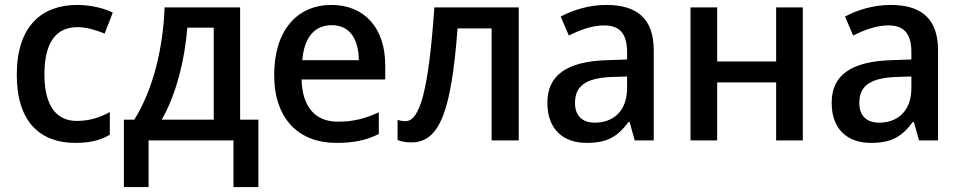

<svg xmlns="http://www.w3.org/2000/svg" viewBox="-20 -569 3894 778"><path d="M285 10C346 10 388 -1 425 -23V-115C387 -94 345 -79 291 -79C206 -79 160 -144 160 -267C160 -394 205 -459 294 -459C330 -459 370 -447 404 -433L437 -518C403 -535 349 -549 293 -549C151 -549 48 -465 48 -266C48 -75 143 10 285 10Z M953 -539H647C641 -375 601 -206 524 -84H482V189H582V0H926V189H1027V-84H953ZM846 -457V-84H635C692 -180 729 -326 739 -457Z M1323 -549C1184 -549 1091 -446 1091 -265C1091 -84 1194 10 1342 10C1417 10 1464 -1 1515 -26V-114C1461 -89 1414 -76 1349 -76C1257 -76 1205 -136 1202 -247H1541V-305C1541 -455 1457 -549 1323 -549ZM1324 -467C1399 -467 1433 -409 1434 -325H1205C1212 -416 1254 -467 1324 -467Z M2082 0V-539H1740C1717 -206 1682 -78 1623 -78C1612 -78 1601 -80 1591 -83V-2C1605 5 1626 8 1647 8C1763 8 1809 -122 1834 -454H1972V0Z M2437 -549C2366 -549 2301 -528 2252 -502L2285 -425C2329 -447 2378 -466 2428 -466C2487 -466 2521 -437 2521 -358V-328L2435 -325C2275 -319 2198 -263 2198 -153C2198 -41 2266 10 2357 10C2442 10 2483 -16 2527 -75H2531L2552 0H2629V-365C2629 -491 2564 -549 2437 -549ZM2521 -259V-212C2521 -118 2464 -72 2391 -72C2343 -72 2310 -96 2310 -152C2310 -215 2346 -252 2456 -257Z M2886 -539H2778V0H2886V-235H3125V0H3233V-539H3125V-320H2886Z M3589 -549C3518 -549 3453 -528 3404 -502L3437 -425C3481 -447 3530 -466 3580 -466C3639 -466 3673 -437 3673 -358V-328L3587 -325C3427 -319 3350 -263 3350 -153C3350 -41 3418 10 3509 10C3594 10 3635 -16 3679 -75H3683L3704 0H3781V-365C3781 -491 3716 -549 3589 -549ZM3673 -259V-212C3673 -118 3616 -72 3543 -72C3495 -72 3462 -96 3462 -152C3462 -215 3498 -252 3608 -257Z"/></svg>

Font: Noto Sans Thai Medium
Style: Regular
Weight: 500
Designer: Monotype Design Team
Foundry: Monotype Imaging Inc.
Version: Version 1.901